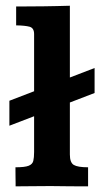

<svg xmlns="http://www.w3.org/2000/svg" viewBox="-20 -659 368 679"><path d="M13.2 -214.4V-302.7L314.5 -418.5V-330.1ZM35.2 0Q35.2 -2.4 35.2 -12.2Q35.2 -22 34.9 -33.9Q34.7 -45.9 34.7 -55.4Q34.7 -64.9 34.7 -67.4Q67.9 -67.4 81.3 -72.8Q94.7 -78.1 97.7 -89.8Q100.6 -101.6 100.6 -121.6V-538.6Q100.6 -560.1 84.5 -564.5Q68.4 -568.8 37.1 -569.3V-636.2Q48.3 -636.2 68.4 -636.2Q88.4 -636.2 107.7 -636.5Q127 -636.7 135.3 -636.7Q157.7 -637.2 180.2 -637.5Q202.6 -637.7 227.1 -638.7V-112.3Q227.1 -84 241 -75.7Q254.9 -67.4 291.5 -67.4V0Q260.7 0 230 -0.2Q199.2 -0.5 158.7 -1Q121.1 -1 92.5 -0.5Q64 0 35.2 0Z"/></svg>

Font: Kameron SemiBold
Style: Regular
Weight: 600
Designer: Vernon Adams
Foundry: Vernon Adams
Version: Version 1.100